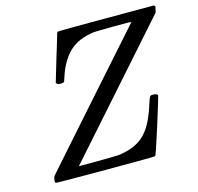

<svg xmlns="http://www.w3.org/2000/svg" viewBox="-101 -789 924 896"><g transform="rotate(-15 361.5 -341.5)"><path d="M58 -8Q58 -23 64 -35Q64 -36 329 -334.5Q594 -633 596 -635L585 -637Q575 -637 512 -637Q422 -636 414 -635Q338 -625 295 -584Q252 -543 228 -469Q227 -466 226 -463Q225 -460 224 -457.5Q223 -455 222.5 -453Q222 -451 222 -450L221 -448Q218 -443 202 -443Q185 -443 182 -453L214 -561Q222 -587 230.5 -615Q239 -643 243.5 -658Q248 -673 248 -674Q251 -680 253 -681Q256 -683 487 -683H718Q723 -678 723 -675Q723 -673 717 -649Q189 -54 188 -52L185 -49H274Q369 -50 377 -51Q450 -60 492.5 -94Q535 -128 563 -201Q570 -217 579 -247Q587 -272 590.5 -277Q594 -282 603 -282H607Q628 -282 628 -271Q628 -267 587 -136Q546 -5 541 -2Q538 0 300 0Q63 0 61 -2Q58 -5 58 -8Z"/></g></svg>

Font: MathJax_Math
Style: Regular
Weight: 400
Version: Version 1.1